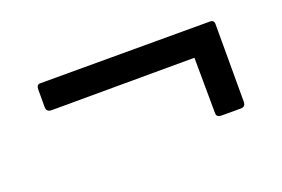

<svg xmlns="http://www.w3.org/2000/svg" viewBox="-45 -520 647 441"><g transform="rotate(-20 278.5 -300.0)"><path d="M486 -406Q496 -406 496 -396V-353V-207Q496 -200 493 -197Q490 -194 483 -194H437Q425 -194 425 -204L424 -340L75 -339Q62 -339 62 -351V-394Q62 -406 71 -406Z"/></g></svg>

Font: Libre Franklin
Style: Regular
Weight: 400
Designer: Pablo Impallari, Rodrigo Fuenzalida
Foundry: Impallari Type
Version: Version 1.001; ttfautohint (v1.4.1)